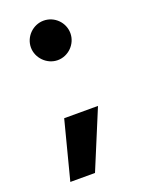

<svg xmlns="http://www.w3.org/2000/svg" viewBox="-121 -557 547 731"><g transform="rotate(-20 152.5 -192.0)"><path d="M149 -338C193 -338 229 -375 229 -418C229 -462 193 -498 149 -498C106 -498 69 -462 69 -418C69 -375 106 -338 149 -338ZM35 114H135L233 -122H96Z"/></g></svg>

Font: HB Figtree Prototype
Style: Bold
Weight: 700
Designer: Alfredo Marco Pradil
Foundry: Hanken Design Co.®
Version: Version 1.002;Glyphs 3.2 (3228)